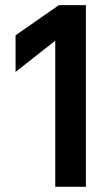

<svg xmlns="http://www.w3.org/2000/svg" viewBox="-20 -720 422 740"><path d="M192.9 0V-563L40 -442.9V-584L207 -700.2H311V0Z"/></svg>

Font: TASA Explorer SemiBold
Style: Regular
Weight: 600
Designer: Weizhong Zhang
Foundry: Local Remote
Version: Version 1.000;Glyphs 3.1.2 (3151)